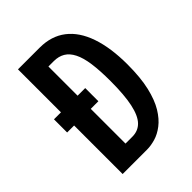

<svg xmlns="http://www.w3.org/2000/svg" viewBox="-193 -758 856 856"><g transform="rotate(-45 235.0 -330.0)"><path d="M29 -389H226V-306H29ZM129 0V-87H221Q258 -87 281.5 -111.5Q305 -136 316.5 -190Q328 -244 328 -331Q328 -398 321.5 -444Q315 -490 300.5 -518.5Q286 -547 264 -560Q242 -573 212 -573H129V-660H210Q283 -660 333 -621.5Q383 -583 408.5 -509Q434 -435 434 -330Q434 -247 420.5 -189.5Q407 -132 384.5 -95Q362 -58 334.5 -37Q307 -16 279 -8Q251 0 227 0ZM73 0V-660H178V0Z"/></g></svg>

Font: Bricolage Grotesque 48pt Condensed Medium
Style: Regular
Weight: 500
Width: 3
Designer: Mathieu Triay
Foundry: Atelier Triay
Version: Version 1.001;gftools[0.9.33.dev8+g029e19f]